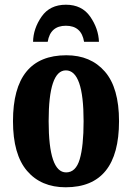

<svg xmlns="http://www.w3.org/2000/svg" viewBox="-20 -783 559 813"><path d="M258 10Q484 10 484 -270Q484 -411 424 -480Q364 -549 261 -549Q35 -549 35 -270Q35 -129 94.5 -59.5Q154 10 258 10ZM260 -53Q186 -53 186 -270Q186 -485 259 -485Q334 -485 334 -270Q334 -164 317.5 -108.5Q301 -53 260 -53ZM120 -606H182Q193 -674 259 -674Q325 -674 336 -606H399Q397 -662 362 -712.5Q327 -763 259 -763Q191 -763 156 -712.5Q121 -662 120 -606Z"/></svg>

Font: Noto Serif ExtraCondensed Extra
Style: Regular
Weight: 800
Width: 3
Designer: Monotype Design Team
Foundry: Monotype Imaging Inc.
Version: Version 1.002